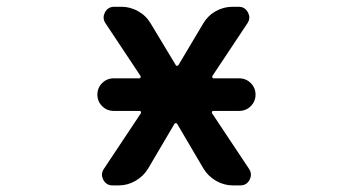

<svg xmlns="http://www.w3.org/2000/svg" viewBox="-20 -568 1040 569"><path d="M669.9 -18.6Q643.6 -18.6 620.1 -32.2Q596.7 -45.9 583 -68.4L504.9 -201.2Q503.9 -203.1 501 -203.1Q498 -203.1 497.1 -201.2L418.9 -68.4Q405.3 -45.9 381.8 -32.2Q358.4 -18.6 332 -18.6H313.5Q294.9 -18.6 286.1 -35.2Q282.2 -43 282.2 -49.8Q282.2 -58.6 287.1 -66.4L397.5 -232.4Q398.4 -234.4 397.5 -236.8Q396.5 -239.3 394.5 -239.3H317.4Q296.9 -239.3 282.7 -253.4Q268.6 -267.6 268.6 -287.6Q268.6 -307.6 282.7 -321.8Q296.9 -335.9 317.4 -335.9H393.6Q395.5 -335.9 396.5 -338.4Q397.5 -340.8 396.5 -342.8L292 -500Q287.1 -507.8 287.1 -516.6Q287.1 -523.4 291 -531.2Q299.8 -547.9 318.4 -547.9H339.8Q366.2 -547.9 389.6 -534.7Q413.1 -521.5 426.8 -498L501 -375Q502 -373 504.4 -373Q506.8 -373 508.8 -375L582 -498Q595.7 -521.5 619.1 -534.7Q642.6 -547.9 668.9 -547.9H687.5Q706.1 -547.9 714.8 -531.2Q718.8 -523.4 718.8 -516.6Q718.8 -507.8 713.9 -500L609.4 -342.8Q608.4 -340.8 609.4 -338.4Q610.4 -335.9 612.3 -335.9H688.5Q709 -335.9 723.1 -321.8Q737.3 -307.6 737.3 -287.6Q737.3 -267.6 723.1 -253.4Q709 -239.3 688.5 -239.3H611.3Q609.4 -239.3 608.4 -236.8Q607.4 -234.4 608.4 -232.4L718.8 -66.4Q723.6 -58.6 723.6 -49.8Q723.6 -43 719.7 -35.2Q710.9 -18.6 692.4 -18.6Z"/></svg>

Font: Rounded Mgen+ 1m medium
Style: Regular
Weight: 500
Designer: [Source Han Sans]
Ryoko NISHIZUKA  (kana & ideographs); Paul D. Hunt (Latin, Greek & Cyrillic); Wenlong ZHANG  (bopomofo
Version: Version 1.059.20150602